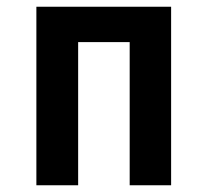

<svg xmlns="http://www.w3.org/2000/svg" viewBox="-20 -550 616 570"><path d="M88 0H212V-425H365V0H488V-530H88Z"/></svg>

Font: Iosevka Sparkle
Style: Bold
Weight: 700
Designer: Belleve Invis
Foundry: Belleve Invis
Version: Version 4.5.0; ttfautohint (v1.8.3)